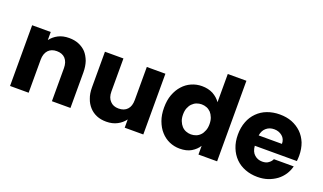

<svg xmlns="http://www.w3.org/2000/svg" viewBox="-74 -1195 2790 1658"><g transform="rotate(20 1321.0 -366.0)"><path d="M446.8 -303.2Q446.8 -359.4 418 -391.1Q389.6 -420.9 339.8 -420.9Q290.5 -420.9 262.2 -391.1Q232.9 -358.9 232.9 -303.2V0H62V-558.1H232.9V-483.9Q259.8 -520 301.8 -542Q343.8 -564 401.9 -564Q451.7 -564 490.2 -547.9Q530.3 -531.2 558.1 -502Q584 -473.6 602.1 -426.8Q617.2 -380.4 617.2 -326.2V0H446.8Z M1115.7 -76.2Q1089.4 -39.6 1046.9 -17.1Q1003.4 5.9 946.8 5.9Q896.5 5.9 858.9 -9.8Q818.8 -26.4 791 -57.1Q761.2 -89.8 747.1 -131.8Q731 -173.3 731 -231.9V-558.1H900.9V-254.9Q900.9 -197.8 930.7 -168Q958.5 -137.2 1007.8 -137.2Q1060.1 -137.2 1087.9 -168Q1115.7 -197.3 1115.7 -254.9V-558.1H1286.6V0H1115.7Z M1375.5 -279.8Q1375.5 -348.1 1394.5 -398.9Q1415 -453.1 1447.8 -488.8Q1480.5 -525.9 1525.9 -545.9Q1571.3 -565.9 1621.6 -565.9Q1678.7 -565.9 1723.6 -543Q1768.1 -518.1 1793.5 -481V-740.2H1964.8V0H1793.5V-80.1Q1770.5 -43 1727.5 -17.1Q1685.5 7.8 1621.6 7.8Q1571.3 7.8 1525.9 -12.2Q1481 -32.2 1447.8 -69.8Q1415 -105.5 1394.5 -161.1Q1375.5 -211.9 1375.5 -279.8ZM1549.8 -279.8Q1549.8 -245.6 1559.6 -221.2Q1570.3 -194.3 1586.4 -176.8Q1603 -158.7 1625.5 -149.9Q1648.4 -141.1 1671.9 -141.1Q1696.3 -141.1 1718.8 -149.9Q1741.2 -158.7 1757.8 -176.8Q1772 -190.9 1783.7 -220.2Q1793.5 -244.6 1793.5 -278.8Q1793.5 -313.5 1783.7 -337.9Q1772.5 -365.7 1757.8 -381.8Q1739.3 -400.4 1718.8 -408.2Q1696.3 -417 1671.9 -417Q1648.4 -417 1625.5 -408.2Q1605 -400.4 1586.4 -381.8Q1570.3 -365.7 1559.6 -338.9Q1549.8 -314.5 1549.8 -279.8Z M2263.2 -404.8Q2232.9 -380.4 2225.6 -333H2439.5Q2439.5 -378.4 2408.2 -403.8Q2377 -429.2 2334.5 -429.2Q2292 -429.2 2263.2 -404.8ZM2075.2 -398.9Q2094.2 -449.7 2133.3 -488.8Q2171.4 -526.9 2222.2 -545.9Q2275.4 -565.9 2336.4 -565.9Q2398.9 -565.9 2448.2 -546.9Q2498 -527.3 2536.1 -491.2Q2572.3 -456.1 2594.2 -403.8Q2614.3 -350.6 2614.3 -288.1Q2614.3 -263.7 2611.3 -237.8H2224.6Q2229 -183.1 2259.3 -157.2Q2288.6 -130.9 2330.6 -130.9Q2366.7 -130.9 2387.2 -147Q2409.2 -162.1 2419.4 -185.1H2601.6Q2590.8 -143.1 2568.4 -108.9Q2544.4 -72.8 2511.2 -47.9Q2476.1 -22 2432.1 -6.8Q2388.7 7.8 2336.4 7.8Q2274.9 7.8 2223.1 -12.2Q2171.4 -31.7 2134.3 -68.8Q2096.2 -106.9 2075.2 -160.2Q2054.2 -212.4 2054.2 -278.8Q2054.2 -345.2 2075.2 -398.9Z"/></g></svg>

Font: PoppinsZ
Style: Bold
Weight: 700
Designer: Ninad Kale (Devanagari), Jonny Pinhorn (Latin)
Foundry: Indian Type Foundry
Version: Version 3.002;FEAKit 1.0